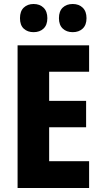

<svg xmlns="http://www.w3.org/2000/svg" viewBox="-20 -941 511 961"><path d="M426 0H68V-714H426V-582H226V-436H411V-304H226V-134H426ZM80 -850Q80 -885 99 -903Q118 -921 148 -921Q179 -921 198 -902.5Q217 -884 217 -850Q217 -816 198 -798Q179 -780 148 -780Q118 -780 99 -797.5Q80 -815 80 -850ZM275 -850Q275 -885 294 -903Q313 -921 344 -921Q375 -921 394 -902.5Q413 -884 413 -850Q413 -816 394 -798Q375 -780 344 -780Q313 -780 294 -798Q275 -816 275 -850Z"/></svg>

Font: Noto Sans Arabic UI Cn XBd
Style: Regular
Weight: 800
Width: 3
Designer: Monotype Design Team, Nadine Chahine and Nizar Qandah
Foundry: Monotype Imaging Inc.
Version: Version 2.010; ttfautohint (v1.8.4.7-5d5b)